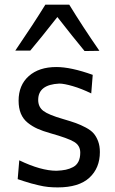

<svg xmlns="http://www.w3.org/2000/svg" viewBox="-20 -796 495 827"><path d="M227.1 -722.7Q153.8 -629.4 110.4 -578.1H45.9Q125.5 -694.8 175.3 -775.9H278.3Q335.9 -681.6 408.2 -577.1L344.2 -576.2Q291 -640.6 227.1 -722.7ZM252 -283.2Q285.6 -273.4 306.6 -265.9Q327.6 -258.3 349.6 -246.6Q371.6 -234.9 383.3 -221.4Q395 -208 402.6 -187.7Q410.2 -167.5 410.2 -141.1Q410.2 -72.3 365 -30.5Q319.8 11.2 228.5 11.2Q207.5 11.2 187.7 9.3Q168 7.3 146.2 2Q124.5 -3.4 114.7 -5.9Q105 -8.3 81.1 -16.1Q57.1 -23.9 56.2 -24.4L63 -105.5Q156.2 -60.5 223.6 -60.5Q246.6 -61.5 263.2 -64.9Q279.8 -68.4 294.9 -76.4Q310.1 -84.5 317.9 -100.1Q325.7 -115.7 325.7 -138.7Q325.7 -168.9 299.6 -184.8Q273.4 -200.7 196.8 -222.2Q164.1 -231.4 141.6 -241.5Q119.1 -251.5 99.4 -267.3Q79.6 -283.2 69.8 -306.9Q60.1 -330.6 60.1 -362.3Q60.1 -429.2 104 -468.3Q147.9 -507.3 222.7 -507.3Q285.6 -507.3 379.4 -473.6L373 -393.6Q331.1 -414.1 293.5 -425Q255.9 -436 235.4 -436Q144.5 -431.6 144.5 -365.7Q144.5 -335.4 166.7 -318.4Q189 -301.3 252 -283.2Z"/></svg>

Font: Commissioner Flair
Style: Regular
Weight: 400
Designer: Kostas Bartsokas
Foundry: Kostas Bartsokas
Version: Version 1.000